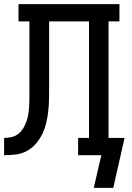

<svg xmlns="http://www.w3.org/2000/svg" viewBox="-20 -755 640 934"><path d="M436 159 473 0H360V-84H413V-651H219V-333Q219 -333 219 -333Q219 -333 219 -333V-331Q219 -303 218.5 -274Q218 -245 215 -216.5Q212 -188 205.5 -160Q199 -132 187 -106Q175 -80 156 -57.5Q137 -35 111.5 -21Q86 -7 57.5 -3.5Q29 0 0 0V-84Q19 -84 37.5 -88.5Q56 -93 70.5 -105Q85 -117 94.5 -133.5Q104 -150 110 -168Q116 -186 118.5 -204.5Q121 -223 122 -241.5Q123 -260 123 -279Q123 -298 123 -317Q123 -321 123 -325.5Q123 -330 123 -335V-651H70V-735H561V-651H508V-84H586L531 159Z"/></svg>

Font: Iosevka Curly Slab MdEx
Style: Regular
Weight: 500
Width: 7
Monospace: yes
Designer: Belleve Invis
Foundry: Belleve Invis
Version: Version 11.1.0; ttfautohint (v1.8.3)